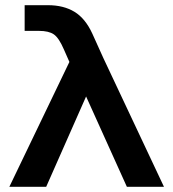

<svg xmlns="http://www.w3.org/2000/svg" viewBox="-20 -720 667 740"><path d="M283 -412H340L158 0H16L255 -497H378L612 0H469ZM165 -700Q225 -700 267 -674.5Q309 -649 336 -590L378 -497L271 -428L226 -530Q207 -574 187.5 -587.5Q168 -601 130 -601H75V-700Z"/></svg>

Font: Syne
Style: Bold
Weight: 700
Designer: Lucas Descroix
Foundry: Bonjour Monde
Version: Version 2.200